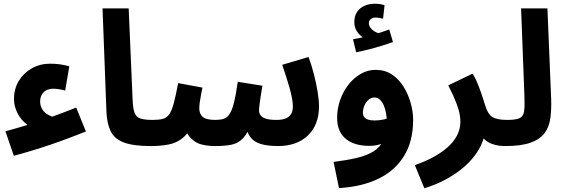

<svg xmlns="http://www.w3.org/2000/svg" viewBox="-20 -777 3023 1028"><path d="M144 -98Q128 -106 112 -120.5Q96 -135 83 -155Q70 -175 62.5 -198.5Q55 -222 55 -247Q55 -302 81 -344.5Q107 -387 151 -411.5Q195 -436 248 -436Q277 -436 301.5 -432.5Q326 -429 351 -422L329 -292Q311 -297 294.5 -299.5Q278 -302 265 -302Q244 -302 228 -293.5Q212 -285 203.5 -269.5Q195 -254 195 -234Q195 -211 205.5 -193Q216 -175 237.5 -162.5Q259 -150 291 -143ZM54 57 9 -74Q61 -88 122 -106.5Q183 -125 250.5 -149Q318 -173 388 -201L440 -73Q400 -57 351 -38.5Q302 -20 249 -2Q196 16 146 31Q96 46 54 57Z M787 5Q694 5 643.5 -14Q593 -33 573 -73.5Q553 -114 550 -176L529 -732H669L690 -243Q692 -197 700 -174Q708 -151 730.5 -143Q753 -135 797 -135Q835 -135 851.5 -115.5Q868 -96 868 -67Q868 -36 847 -15.5Q826 5 787 5Z M788 5 798 -135Q831 -135 852 -140.5Q873 -146 886.5 -165.5Q900 -185 910.5 -224.5Q921 -264 934 -332L1064 -308Q1061 -293 1057 -273Q1053 -253 1050 -232.5Q1047 -212 1047 -196Q1047 -168 1065 -151.5Q1083 -135 1133 -135Q1158 -135 1176.5 -140.5Q1195 -146 1208.5 -165.5Q1222 -185 1232.5 -226.5Q1243 -268 1253 -339L1385 -318Q1381 -295 1377 -269Q1373 -243 1370 -221Q1367 -199 1367 -185Q1367 -172 1374.5 -160.5Q1382 -149 1402.5 -142Q1423 -135 1461 -135Q1488 -135 1507.5 -142Q1527 -149 1537.5 -165Q1548 -181 1548 -207Q1548 -244 1531 -304Q1514 -364 1491 -430L1632 -472Q1648 -429 1660.5 -380.5Q1673 -332 1680.5 -286.5Q1688 -241 1688 -207Q1688 -156 1672 -116.5Q1656 -77 1627 -50Q1598 -23 1558 -9Q1518 5 1470 5Q1412 5 1375 -6.5Q1338 -18 1318.5 -45.5Q1299 -73 1293 -121H1327Q1306 -62 1280 -35.5Q1254 -9 1218.5 -2Q1183 5 1130 5Q1097 5 1062.5 -2.5Q1028 -10 1001 -38Q974 -66 961 -125L1015 -127Q994 -68 960.5 -40Q927 -12 884 -3.5Q841 5 788 5Z M1795 230 1766 90Q1837 81 1890 68.5Q1943 56 1979 34Q2015 12 2033 -26.5Q2051 -65 2051 -126Q2051 -148 2047 -170.5Q2043 -193 2035 -212Q2027 -231 2014.5 -243Q2002 -255 1985 -255Q1967 -255 1953 -242.5Q1939 -230 1931 -211.5Q1923 -193 1923 -174Q1923 -160 1930 -150.5Q1937 -141 1951 -136.5Q1965 -132 1986 -132Q2010 -132 2035.5 -137.5Q2061 -143 2082 -153L2086 -44Q2062 -25 2031 -10.5Q2000 4 1956 4Q1920 4 1889 -4.5Q1858 -13 1834.5 -31Q1811 -49 1798 -77.5Q1785 -106 1785 -146Q1785 -195 1801 -241Q1817 -287 1845.5 -323.5Q1874 -360 1911.5 -381.5Q1949 -403 1991 -403Q2041 -403 2078.5 -378Q2116 -353 2141 -312.5Q2166 -272 2179 -225Q2192 -178 2192 -135Q2192 -22 2144 57Q2096 136 2007 179.5Q1918 223 1795 230ZM1887 -497 1870 -567Q1905 -573 1922.5 -577Q1940 -581 1960 -586L1950 -561Q1924 -570 1900.5 -596.5Q1877 -623 1877 -657Q1877 -693 1893 -715Q1909 -737 1934 -747Q1959 -757 1986 -757Q2001 -757 2014.5 -755Q2028 -753 2039 -749L2031 -677Q2021 -679 2011 -681Q2001 -683 1989 -683Q1976 -683 1965.5 -674.5Q1955 -666 1955 -654Q1955 -637 1967 -624Q1979 -611 1995.5 -603.5Q2012 -596 2023 -595L1968 -589Q1995 -596 2019 -603.5Q2043 -611 2064 -619L2084 -552Q2059 -543 2025.5 -532.5Q1992 -522 1956.5 -513Q1921 -504 1887 -497Z M2252 231 2201 107Q2254 89 2298.5 65Q2343 41 2376 12Q2409 -17 2427 -51.5Q2445 -86 2445 -126Q2445 -168 2426 -218Q2407 -268 2380 -320L2511 -383Q2529 -352 2542.5 -316.5Q2556 -281 2565 -253Q2574 -225 2577 -215Q2591 -167 2615.5 -151Q2640 -135 2695 -135Q2733 -135 2749.5 -115.5Q2766 -96 2766 -67Q2766 -36 2745 -15.5Q2724 5 2685 5Q2644 5 2613 -7Q2582 -19 2563.5 -42Q2545 -65 2540 -96L2577 -75Q2571 -22 2542.5 25.5Q2514 73 2469 113Q2424 153 2368 183Q2312 213 2252 231Z M2686 5 2696 -135Q2742 -135 2762 -144.5Q2782 -154 2786 -180.5Q2790 -207 2788 -258L2770 -732H2911L2931 -248Q2933 -190 2926.5 -143.5Q2920 -97 2895.5 -64Q2871 -31 2820.5 -13Q2770 5 2686 5Z"/></svg>

Font: Farlight84_Sys_V01
Style: Bold
Weight: 700
Designer: Monotype Design Team, Nadine Chahine and Nizar Qandah
Foundry: Monotype Imaging Inc.
Version: Version 2.004;October 31, 2024;FontCreator 14.0.0.2814 64-bi